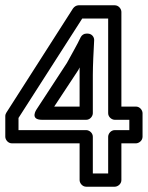

<svg xmlns="http://www.w3.org/2000/svg" viewBox="-27 -681 560 726"><path d="M132 -228H299C314 -228 324 -242 324 -253V-397C324 -433 327 -491 329 -528C330 -541 320 -554 304 -554H300C290 -554 282 -548 278 -540C263 -508 244 -477 226 -443L111 -267C111 -267 84 -228 132 -228ZM178 -278 269 -416C269 -416 270 -417 270 -418C271 -421 273 -423 274 -426V-397V-278ZM462 -228V-189H407C392 -189 382 -175 382 -164V-25H324V-164C324 -179 310 -189 299 -189H43V-235L284 -611H382V-253C382 -238 396 -228 407 -228ZM512 -253C512 -264 502 -278 487 -278H432V-636C432 -647 422 -661 407 -661H270C262 -661 254 -656 249 -649L-3 -255C-5 -252 -7 -247 -7 -242V-164C-7 -153 3 -139 18 -139H274V0C274 11 284 25 299 25H407C418 25 432 15 432 0V-139H487C498 -139 512 -149 512 -164Z"/></svg>

Font: Falling Sky
Style: Ou
Weight: 400
Designer: Paul D. Hunt
Foundry: Adobe Systems Incorporated
Version: Version 1.02